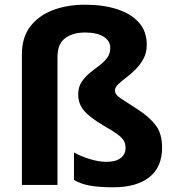

<svg xmlns="http://www.w3.org/2000/svg" viewBox="-20 -785 744 815"><path d="M603 -595Q603 -561 589 -535.5Q575 -510 555 -490Q535 -470 515 -455Q495 -440 481.5 -427Q468 -414 468 -402Q468 -383 490 -369Q512 -355 564 -321Q615 -288 641.5 -252.5Q668 -217 668 -159Q668 -75 613.5 -32.5Q559 10 461 10Q401 10 362 3Q323 -4 294 -21V-138Q319 -123 359 -110.5Q399 -98 432 -98Q471 -98 492 -114Q513 -130 513 -157Q513 -173 506.5 -186Q500 -199 480 -214Q460 -229 421 -251Q360 -287 336 -316Q312 -345 312 -384Q312 -415 326 -436.5Q340 -458 360 -474.5Q380 -491 400.5 -506Q421 -521 434.5 -539Q448 -557 448 -581Q448 -612 419.5 -629.5Q391 -647 342 -647Q288 -647 256 -622.5Q224 -598 224 -543V0H73V-555Q73 -626 108.5 -672.5Q144 -719 204.5 -742Q265 -765 342 -765Q418 -765 477 -746Q536 -727 569.5 -689.5Q603 -652 603 -595Z"/></svg>

Font: Noto Sans Thai Looped
Style: Bold
Weight: 700
Designer: Sasikarn Vongin, Ben Mitchell
Foundry: The Fontpad Ltd
Version: Version 1.001; ttfautohint (v1.8.4.7-5d5b)